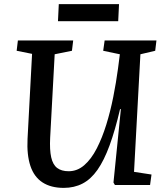

<svg xmlns="http://www.w3.org/2000/svg" viewBox="-20 -900 805 934"><path d="M632 -64 717 -51 710 0H539L532 -12L568 -369H564Q540 -266 513 -192.5Q486 -119 454 -73.5Q422 -28 381.5 -7Q341 14 290 14Q228 14 187 -12.5Q146 -39 128 -92.5Q110 -146 114 -225L136 -638L61 -653L67 -703H336L330 -653L246 -636L224 -230Q221 -171 229 -135Q237 -99 258 -83Q279 -67 314 -67Q356 -67 390 -96.5Q424 -126 450.5 -177.5Q477 -229 497 -293.5Q517 -358 531 -428.5Q545 -499 554 -566L563 -636L482 -653L489 -703H741L735 -653L663 -636ZM266 -880H559L555 -797H262Z"/></svg>

Font: Literata 18pt Medium
Style: Italic
Weight: 500
Italic angle: -2°
Designer: Latin by Veronika Burian and Jose Scaglione. Greek by Irene Vlachou. Cyrillic by Vera Evstafieva
Foundry: TypeTogether
Version: Version 3.103;gftools[0.9.29]